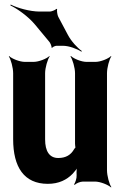

<svg xmlns="http://www.w3.org/2000/svg" viewBox="-20 -801 543 847"><path d="M237 -104C198 -104 179 -134 179 -186V-478C179 -502 190 -539 199 -552L198 -554C186 -542 151 -528 128 -528H90C67 -528 32 -542 20 -554L19 -552C28 -539 38 -502 38 -478V-187C38 -64 86 10 191 10C240 10 275 -8 301 -35C310 -45 323 -60 326 -70L323 -72C318 -62 317 -43 318 -29V-27C319 -15 312 5 307 12L309 15C315 8 334 0 346 0H399C422 0 457 14 470 26L471 24C462 11 452 -26 452 -50V-478C452 -502 462 -539 471 -552L470 -554C458 -542 424 -528 401 -528H362C339 -528 305 -542 293 -554L291 -552C300 -539 311 -502 311 -478V-167C311 -164 312 -150 314 -148L316 -152C314 -153 308 -145 307 -143C293 -118 271 -104 237 -104ZM279 -648 237 -727C233 -734 230 -755 232 -761L229 -762C225 -757 207 -750 200 -750H155C112 -750 56 -766 27 -781L26 -777C56 -763 105 -728 134 -693L198 -616C202 -611 209 -596 207 -591L210 -590C212 -594 224 -599 229 -599H258C285 -599 321 -585 339 -573L341 -576C322 -589 294 -619 279 -648Z"/></svg>

Font: Asimov
Style: EdgeExtreme
Weight: 500
Designer: Google
Version: Version 2.000980: 2014